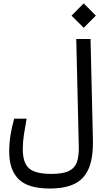

<svg xmlns="http://www.w3.org/2000/svg" viewBox="-20 -919 626 1110"><path d="M268.1 170.9Q142.1 170.9 87.6 116.7Q33.2 62.5 33.2 -42Q33.2 -91.8 40.8 -138.2Q48.3 -184.6 62 -232.9H133.8Q124.5 -183.1 118.2 -140.6Q111.8 -98.1 111.8 -55.7Q111.8 23.9 148.9 55.2Q186 86.4 277.3 86.4Q344.2 86.4 378.7 69.3Q413.1 52.2 425 16.8Q437 -18.6 435.5 -74.2L420.9 -693.4H503.4L517.1 -114.3Q519.5 -9.3 493.7 53.2Q467.8 115.7 411.9 143.3Q356 170.9 268.1 170.9ZM463.9 -758.3 393.6 -828.6 463.9 -899.4 534.2 -828.6Z"/></svg>

Font: Cascadia Code NF SemiLight
Style: Regular
Weight: 350
Monospace: yes
Designer: Aaron Bell
Foundry: Saja Typeworks
Version: Version 2404.023; ttfautohint (v1.8.4)